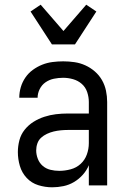

<svg xmlns="http://www.w3.org/2000/svg" viewBox="-20 -789 540 817"><path d="M202 8Q172 8 143 -1Q114 -10 93.5 -32Q73 -54 64.5 -83Q56 -112 56 -142Q56 -167 62.5 -192Q69 -217 85 -237Q101 -257 122.5 -270.5Q144 -284 168.5 -292Q193 -300 218 -303Q243 -306 269 -306H358V-355Q358 -376 351 -397Q344 -418 328 -432Q312 -446 291 -452Q270 -458 249 -458Q229 -458 209.5 -454Q190 -450 174 -439Q158 -428 149 -410Q140 -392 140 -373H62Q62 -396 68.5 -418Q75 -440 88 -459Q101 -478 119.5 -491.5Q138 -505 159 -513.5Q180 -522 203 -525Q226 -528 249 -528Q273 -528 297 -524.5Q321 -521 343 -511Q365 -501 383.5 -485Q402 -469 414 -448Q426 -427 431 -403Q436 -379 436 -355V0H358V-86Q349 -64 332.5 -45.5Q316 -27 295 -14.5Q274 -2 250 3Q226 8 202 8ZM232 -62Q256 -62 280.5 -68.5Q305 -75 323 -91.5Q341 -108 349.5 -131.5Q358 -155 358 -180V-236H269Q254 -236 238.5 -234.5Q223 -233 208.5 -229.5Q194 -226 180 -219.5Q166 -213 155 -203Q144 -193 139 -178.5Q134 -164 134 -149Q134 -131 141 -113Q148 -95 162 -83Q176 -71 194.5 -66.5Q213 -62 232 -62ZM201 -600 110 -740 153 -769 250 -657 347 -769 390 -740 299 -600Z"/></svg>

Font: Iosevka Fuck
Style: Regular
Weight: 400
Monospace: yes
Designer: Belleve Invis
Foundry: Belleve Invis
Version: Version 28.0.7; ttfautohint (v1.8.3)